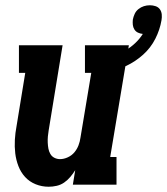

<svg xmlns="http://www.w3.org/2000/svg" viewBox="-20 -702 635 730"><path d="M165 8Q139 8 115.5 -1.5Q92 -11 75.5 -29Q59 -47 50 -70.5Q41 -94 38 -119Q35 -144 36.5 -170.5Q38 -197 43 -223L76 -425H52V-530H218L165 -206Q163 -195 162 -183Q161 -171 161.5 -159.5Q162 -148 164 -137Q166 -126 171.5 -116.5Q177 -107 187 -102Q197 -97 208 -97Q223 -97 238 -104Q253 -111 263 -123Q273 -135 278.5 -149.5Q284 -164 286 -179L327 -425H303V-530H470L399 -105H423V0H257L266 -55Q258 -42 247.5 -29.5Q237 -17 224 -8Q211 1 195.5 4.5Q180 8 165 8ZM390 -425 373 -478Q395 -483 416 -491Q437 -499 457 -510.5Q477 -522 494 -538Q511 -554 523 -573Q513 -574 504.5 -578Q496 -582 491 -590Q486 -598 485 -607.5Q484 -617 485 -627Q487 -638 492 -649Q497 -660 506.5 -667.5Q516 -675 527 -678.5Q538 -682 550 -682Q561 -682 571.5 -678.5Q582 -675 588 -666.5Q594 -658 595 -647Q596 -636 594 -625Q588 -589 570.5 -554.5Q553 -520 524 -494Q495 -468 460 -451.5Q425 -435 390 -425Z"/></svg>

Font: Iosevka Curly Slab XBdObl
Style: Regular
Weight: 800
Italic angle: -9°
Monospace: yes
Designer: Belleve Invis
Foundry: Belleve Invis
Version: Version 11.1.0; ttfautohint (v1.8.3)